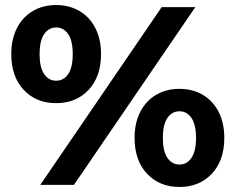

<svg xmlns="http://www.w3.org/2000/svg" viewBox="-20 -728 928 756"><path d="M616.6 -700H749.1L271.1 0H138.6ZM24.4 -515Q24.4 -573.8 46.9 -617.6Q69.3 -661.3 109.6 -684.8Q149.9 -708.2 201.1 -708.2Q252.3 -708.2 292.6 -684.8Q332.9 -661.3 355.3 -617.7Q377.8 -574.2 377.8 -515.1Q377.8 -426.2 328.7 -374Q279.6 -321.8 201.1 -321.8Q122.7 -321.8 73.6 -373.9Q24.4 -426.1 24.4 -515ZM266.4 -515Q266.4 -567.2 248.6 -593.5Q230.8 -619.8 201.1 -619.8Q171.4 -619.8 153.6 -593.2Q135.8 -566.6 135.8 -515Q135.8 -463.4 153.6 -436.8Q171.4 -410.2 201.1 -410.2Q230.8 -410.2 248.6 -436.5Q266.4 -462.8 266.4 -515ZM509.9 -185Q509.9 -243.8 532.3 -287.6Q554.8 -331.3 595.1 -354.8Q635.3 -378.2 686.6 -378.2Q737.8 -378.2 778.1 -354.8Q818.3 -331.3 840.8 -287.6Q863.2 -243.8 863.2 -184.8Q863.2 -96.2 814.1 -44Q765 8.2 686.6 8.2Q608.1 8.2 559 -43.9Q509.9 -96.1 509.9 -185ZM751.9 -185Q751.9 -236.6 734.1 -263.2Q716.2 -289.8 686.6 -289.8Q656.9 -289.8 639.1 -263.5Q621.2 -237.2 621.2 -185Q621.2 -132.8 639.1 -106.5Q656.9 -80.2 686.6 -80.2Q716.2 -80.2 734.1 -106.8Q751.9 -133.4 751.9 -185Z"/></svg>

Font: iiserrat Thin
Style: Regular
Weight: 100
Designer: Akira Ohta
Foundry: Akira Ohta
Version: Version 1.200;Glyphs 3.3.1 (3343)